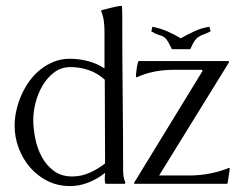

<svg xmlns="http://www.w3.org/2000/svg" viewBox="-20 -626 827 654"><path d="M395 -606Q396.5 -591.8 396.5 -577.4Q396.5 -563 396.5 -548.8Q396.5 -421.9 397.9 -297.1Q399.4 -172.4 399.4 -45.4Q399.4 -34.7 401.1 -24.2Q402.8 -13.7 407.2 -3.9L406.2 -1L405.3 0H340.8Q339.4 0 338.4 -2.4Q337.4 -4.9 337.2 -7.8Q336.9 -10.7 336.9 -13.4Q336.9 -16.1 336.9 -16.6Q336.9 -22 337.2 -26.9Q337.4 -31.7 337.9 -37.1Q312 -16.6 281.5 -4.4Q251 7.8 217.8 7.8Q176.8 7.8 142.1 -9.5Q107.4 -26.9 82.5 -55.7Q57.6 -84.5 43.7 -121.6Q29.8 -158.7 29.8 -197.8Q29.8 -223.6 35.9 -250.5Q42 -277.3 53.2 -302.7Q64.5 -328.1 80.8 -350.6Q97.2 -373 118.2 -389.6Q139.2 -406.2 164.1 -416Q189 -425.8 217.8 -425.8Q249 -425.8 279.3 -418Q309.6 -410.2 335.9 -393.1V-519.5Q335.9 -536.6 333.7 -554.2Q331.5 -571.8 324.7 -587.9V-589.8L327.1 -591.8Q334 -593.3 343 -595.7Q352.1 -598.1 361.3 -600.3Q370.6 -602.5 379.4 -604.2Q388.2 -606 395 -606ZM336.9 -354.5Q313 -376.5 282.7 -387Q252.4 -397.5 220.2 -397.5Q188.5 -397.5 164.8 -379.6Q141.1 -361.8 125.2 -335Q109.4 -308.1 101.3 -276.9Q93.3 -245.6 93.3 -218.8Q93.3 -188.5 100.1 -154.3Q106.9 -120.1 122.6 -91.3Q138.2 -62.5 163.6 -43.7Q189 -24.9 226.1 -24.9Q256.8 -24.9 285.4 -37.6Q314 -50.3 337.9 -69.3ZM442.9 -363.8Q442.9 -366.7 443.6 -375.7Q444.3 -384.8 445.8 -394Q447.3 -403.3 449 -410.6Q450.7 -418 453.1 -418H757.8L759.3 -416.5L760.3 -414.1L522 -28.3H625Q695.3 -28.3 760.3 -54.2L762.2 -52.7L762.7 -50.8L755.4 -2L753.4 0H438.5L436.5 -1V-2.9L669.9 -384.3V-386.2L667 -388.2H569.8Q537.6 -388.2 506.3 -382.1Q475.1 -376 445.8 -362.8ZM568.4 -458.5Q565.4 -458.5 564.7 -459.7Q564 -460.9 563 -463.4Q553.7 -482.9 547.9 -490.7Q542 -498.5 535.6 -501.7Q529.3 -504.9 520.3 -507.3Q511.2 -509.8 496.1 -518.6L495.6 -520Q496.1 -522 497.6 -528.1Q499 -534.2 498.5 -535.6L499.5 -534.7Q525.4 -529.8 549.3 -519.5Q573.2 -509.3 595.7 -495.6Q618.7 -508.8 642.6 -519.8Q666.5 -530.8 692.9 -534.7L693.8 -535.6Q693.4 -534.2 695.1 -528.1Q696.8 -522 697.3 -520L696.3 -518.6Q681.6 -511.7 672.4 -508.3Q663.1 -504.9 656 -500.2Q648.9 -495.6 643.3 -487.5Q637.7 -479.5 630.4 -463.4Q629.4 -460.4 628.7 -459.5Q627.9 -458.5 624 -458.5Z"/></svg>

Font: CAT Linz
Style: Regular
Weight: 400
Designer: Peter Wiegel
Foundry: Peter Wiegel
Version: Version 1.08